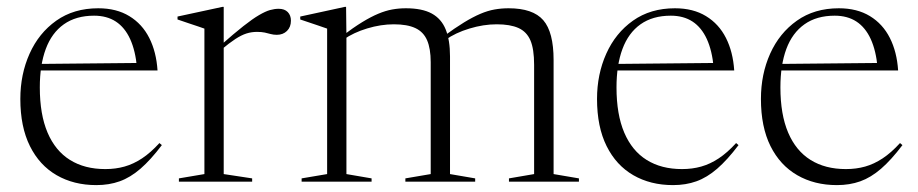

<svg xmlns="http://www.w3.org/2000/svg" viewBox="-20 -527 2664 557"><path d="M265 -503Q318 -503 355.2 -480.2Q392.5 -457.5 413 -417Q433.5 -376.5 437 -322.5H89.5V-341.5L397.5 -344.5L377.5 -330Q373 -380 357.5 -413.8Q342 -447.5 316 -464.5Q290 -481.5 253 -481.5Q200.5 -481.5 165.2 -456.5Q130 -431.5 112.8 -385Q95.5 -338.5 95.5 -273.5Q95.5 -195 118 -142.2Q140.5 -89.5 183 -63Q225.5 -36.5 285.5 -36.5Q315.5 -36.5 341.2 -43.8Q367 -51 392 -67.5Q417 -84 442.5 -112L449.5 -106Q417 -63 387.5 -37.5Q358 -12 327.2 -1Q296.5 10 259.5 10Q194 10 144.2 -18.8Q94.5 -47.5 66.8 -103.2Q39 -159 39 -240Q39 -311.5 65.8 -371.2Q92.5 -431 143.2 -467Q194 -503 265 -503Z M788.5 -501.5Q805.5 -501.5 814.8 -492Q824 -482.5 824 -467Q824 -448.5 812.5 -437.2Q801 -426 783 -426Q773.5 -426 765.5 -428.2Q757.5 -430.5 748.2 -432.5Q739 -434.5 725.5 -434.5Q709.5 -434.5 694.8 -429.8Q680 -425 662.8 -413.8Q645.5 -402.5 621.5 -382.5L619.5 -395Q659 -430 686 -451.2Q713 -472.5 731.5 -483.2Q750 -494 763.2 -497.8Q776.5 -501.5 788.5 -501.5ZM629 -403.5V-22L711.5 -9.5V0H499V-9.5L573 -22V-444Q566.5 -446.5 555.2 -450.2Q544 -454 528.8 -459Q513.5 -464 495 -470.5V-479L625 -507H629Z M985 -422.5V-22L1058 -9.5V0H855V-9.5L929 -22V-444Q921 -447 903 -453Q885 -459 851 -470.5V-479L980 -507H984ZM1285.5 -363.5V-22L1358.5 -9.5V0H1156V-9.5L1229.5 -22V-346.5Q1229.5 -386 1219 -410.2Q1208.5 -434.5 1185 -445.5Q1161.5 -456.5 1122.5 -456.5Q1085 -456.5 1045.2 -444.5Q1005.5 -432.5 977 -412.5L972 -422Q1005 -447 1030.8 -462.8Q1056.5 -478.5 1077.5 -487.2Q1098.5 -496 1117.8 -499.5Q1137 -503 1157.5 -503Q1204.5 -503 1232.5 -487.8Q1260.5 -472.5 1273 -441.5Q1285.5 -410.5 1285.5 -363.5ZM1586 -353V-22L1659.5 -9.5V0H1456.5V-9.5L1529.5 -22V-339Q1529.5 -384.5 1518.8 -409.8Q1508 -435 1484 -445.8Q1460 -456.5 1421 -456.5Q1382.5 -456.5 1342 -444.2Q1301.5 -432 1272.5 -411.5L1266 -421Q1300 -446 1326.2 -462Q1352.5 -478 1373.8 -487Q1395 -496 1414.8 -499.5Q1434.5 -503 1455.5 -503Q1526 -503 1556 -468.5Q1586 -434 1586 -353Z M1938 -503Q1991 -503 2028.2 -480.2Q2065.5 -457.5 2086 -417Q2106.5 -376.5 2110 -322.5H1762.5V-341.5L2070.5 -344.5L2050.5 -330Q2046 -380 2030.5 -413.8Q2015 -447.5 1989 -464.5Q1963 -481.5 1926 -481.5Q1873.5 -481.5 1838.2 -456.5Q1803 -431.5 1785.8 -385Q1768.5 -338.5 1768.5 -273.5Q1768.5 -195 1791 -142.2Q1813.5 -89.5 1856 -63Q1898.5 -36.5 1958.5 -36.5Q1988.5 -36.5 2014.2 -43.8Q2040 -51 2065 -67.5Q2090 -84 2115.5 -112L2122.5 -106Q2090 -63 2060.5 -37.5Q2031 -12 2000.2 -1Q1969.5 10 1932.5 10Q1867 10 1817.2 -18.8Q1767.5 -47.5 1739.8 -103.2Q1712 -159 1712 -240Q1712 -311.5 1738.8 -371.2Q1765.5 -431 1816.2 -467Q1867 -503 1938 -503Z M2413.5 -503Q2466.5 -503 2503.8 -480.2Q2541 -457.5 2561.5 -417Q2582 -376.5 2585.5 -322.5H2238V-341.5L2546 -344.5L2526 -330Q2521.5 -380 2506 -413.8Q2490.5 -447.5 2464.5 -464.5Q2438.5 -481.5 2401.5 -481.5Q2349 -481.5 2313.8 -456.5Q2278.5 -431.5 2261.2 -385Q2244 -338.5 2244 -273.5Q2244 -195 2266.5 -142.2Q2289 -89.5 2331.5 -63Q2374 -36.5 2434 -36.5Q2464 -36.5 2489.8 -43.8Q2515.5 -51 2540.5 -67.5Q2565.5 -84 2591 -112L2598 -106Q2565.5 -63 2536 -37.5Q2506.5 -12 2475.8 -1Q2445 10 2408 10Q2342.5 10 2292.8 -18.8Q2243 -47.5 2215.2 -103.2Q2187.5 -159 2187.5 -240Q2187.5 -311.5 2214.2 -371.2Q2241 -431 2291.8 -467Q2342.5 -503 2413.5 -503Z"/></svg>

Font: Newsreader 60pt Light
Style: Regular
Weight: 300
Designer: Hugues Gentile
Foundry: Production Type
Version: Version 1.003